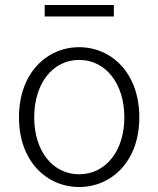

<svg xmlns="http://www.w3.org/2000/svg" viewBox="-20 -736 634 769"><path d="M297 13C426 13 538 -89 538 -266C538 -444 426 -547 297 -547C168 -547 56 -444 56 -266C56 -89 168 13 297 13ZM297 -38C192 -38 117 -130 117 -266C117 -403 192 -496 297 -496C402 -496 478 -403 478 -266C478 -130 402 -38 297 -38ZM159 -670H436V-716H159Z"/></svg>

Font: Noto Sans HK Light
Style: Regular
Weight: 300
Designer: Ryoko NISHIZUKA 西塚涼子 (kana, bopomofo & ideographs); Paul D. Hunt (Latin, Greek & Cyrillic); Sandoll Communications 산돌커뮤니
Foundry: Adobe
Version: Version 2.004;hotconv 1.0.118;makeotfexe 2.5.65603